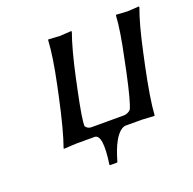

<svg xmlns="http://www.w3.org/2000/svg" viewBox="-104 -538 777 772"><g transform="rotate(-20 284.0 -152.0)"><path d="M509.3 -200.2Q481.4 -67.4 477.1 0L475.6 2.9Q473.6 2.9 423.8 0H352.1H221.2Q256.3 2 238.3 125L239.7 127.9H270L272.5 125Q299.8 28.3 337.4 4.9Q345.7 0.5 352.1 0H221.2H141.1L88.4 2.9L87.9 0Q112.3 -68.4 140.6 -200.2L150.9 -249Q174.3 -360.4 178.2 -429.2L179.7 -432.1Q181.6 -432.1 228 -429.2L277.8 -432.1L279.3 -429.2Q254.9 -360.8 231 -249L220.7 -200.2Q195.8 -82.5 197.3 -54.2Q206.1 -41.5 220.7 -41H361.8Q378.4 -42 390.6 -54.2Q404.3 -81.5 429.7 -200.2L439.9 -250Q465.3 -369.1 468.3 -429.2L469.7 -432.1Q471.7 -432.1 518.1 -429.2Q518.1 -429.2 566.9 -432.1L568.4 -429.2Q544.4 -364.7 520 -250Z"/></g></svg>

Font: Linux Biolinum Slanted O
Style: Slanted
Weight: 400
Designer: Philipp H. Poll
Foundry: Philipp H. Poll
Version: Version 1.0.4